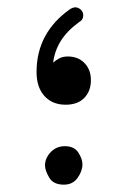

<svg xmlns="http://www.w3.org/2000/svg" viewBox="-20 -500 354 531"><path d="M161.6 -210.4Q124.5 -210.4 102.8 -234.6Q81.1 -258.8 81.1 -300.8Q81.1 -409.7 174.3 -475.1Q185.5 -481.9 194.3 -478.8Q203.1 -475.6 207.5 -468.3Q211.4 -461.4 209.7 -452.6Q208 -443.8 198.2 -438.5Q165 -414.1 147.9 -386.5Q130.9 -358.9 127 -326.7Q134.3 -333.5 144 -338.6Q153.8 -343.8 167.5 -343.8Q196.3 -343.8 213.9 -325.4Q231.4 -307.1 231.4 -278.3Q231.4 -248 213.1 -229.2Q194.8 -210.4 161.6 -210.4ZM104.5 -42.5Q104.5 -62.5 120.1 -79.1Q135.7 -95.7 159.2 -95.7Q185.5 -95.7 196.8 -77.9Q208 -60.1 208 -45.9Q208 -26.9 194.6 -8.1Q181.2 10.7 156.7 10.7Q127.4 10.7 116 -9Q104.5 -28.8 104.5 -42.5Z"/></svg>

Font: Mikhak-DS1-FD Regular
Style: Regular
Weight: 400
Designer: Amin Abedi
Version: Version 3.2